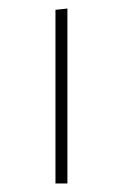

<svg xmlns="http://www.w3.org/2000/svg" viewBox="-20 -430 288 450"><path d="M110 0V-407L138 -410V0Z"/></svg>

Font: Ysabeau Office Thin
Style: Regular
Weight: 250
Designer: Christian Thalmann (Catharsis Fonts)
Version: Version 2.001;gftools[0.9.30]; featfreeze: tnum,lnum,ss02